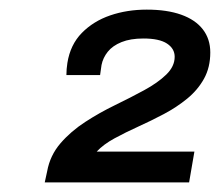

<svg xmlns="http://www.w3.org/2000/svg" viewBox="-20 -819 457 399"><path d="M73 -440 78 -463Q84 -496 105.5 -521Q127 -546 157 -565.5Q187 -585 219 -600.5Q251 -616 279.5 -631.5Q308 -647 325.5 -664Q343 -681 343 -701Q343 -718 327 -728.5Q311 -739 278 -739Q251 -739 232.5 -731.5Q214 -724 204 -711.5Q194 -699 191 -684L188 -663H118Q118 -669 118.5 -675.5Q119 -682 120 -688Q126 -726 150 -750.5Q174 -775 209 -787Q244 -799 285 -799Q327 -799 356.5 -788.5Q386 -778 401.5 -758Q417 -738 417 -710Q417 -679 404 -655.5Q391 -632 369 -614Q347 -596 320.5 -582Q294 -568 267.5 -556Q241 -544 218 -531.5Q195 -519 181 -504H384L373 -440Z"/></svg>

Font: Archivo SemiExpanded Medium
Style: Italic
Weight: 500
Width: 6
Italic angle: -10°
Designer: Hector Gatti
Foundry: Omnibus-Type
Version: Version 2.001